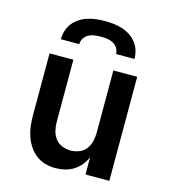

<svg xmlns="http://www.w3.org/2000/svg" viewBox="-111 -829 822 927"><g transform="rotate(15 300.0 -366.0)"><path d="M252 8Q226 8 200 1Q174 -6 153.5 -22Q133 -38 118.5 -60Q104 -82 95.5 -107Q87 -132 84 -158Q81 -184 81 -210V-520H200V-210Q200 -188 205 -166.5Q210 -145 223 -127.5Q236 -110 257 -101.5Q278 -93 300 -93Q322 -93 343 -101.5Q364 -110 377 -127.5Q390 -145 395 -166.5Q400 -188 400 -210V-520H519V0H400V-86Q391 -65 376 -46.5Q361 -28 341 -15.5Q321 -3 298 2.5Q275 8 252 8ZM116 -600Q116 -622 122.5 -643Q129 -664 142.5 -681Q156 -698 174.5 -710Q193 -722 214 -728.5Q235 -735 256.5 -737.5Q278 -740 300 -740Q322 -740 343.5 -737.5Q365 -735 386 -728.5Q407 -722 425.5 -710Q444 -698 457.5 -681Q471 -664 477.5 -643Q484 -622 484 -600H392Q392 -616 383.5 -629.5Q375 -643 361 -650.5Q347 -658 331.5 -660Q316 -662 300 -662Q284 -662 268.5 -660Q253 -658 239 -650.5Q225 -643 216.5 -629.5Q208 -616 208 -600Z"/></g></svg>

Font: R Plex Mono
Style: Bold
Weight: 700
Monospace: yes
Designer: Belleve Invis
Foundry: Belleve Invis
Version: Version 31.8.0